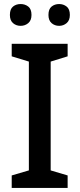

<svg xmlns="http://www.w3.org/2000/svg" viewBox="-20 -931 394 951"><path d="M315 0H38V-62L123 -87V-626L38 -652V-714H315V-652L231 -626V-87L315 -62ZM29 -857Q29 -886 44.5 -898.5Q60 -911 82 -911Q104 -911 120 -898.5Q136 -886 136 -857Q136 -830 120 -816.5Q104 -803 82 -803Q60 -803 44.5 -816.5Q29 -830 29 -857ZM220 -857Q220 -886 235.5 -898.5Q251 -911 273 -911Q294 -911 310 -898.5Q326 -886 326 -857Q326 -830 310 -816.5Q294 -803 273 -803Q251 -803 235.5 -816.5Q220 -830 220 -857Z"/></svg>

Font: Noto Sans Ol Chiki Medium
Style: Regular
Weight: 500
Designer: Monotype Design Team, Lewis McGuffie
Foundry: Monotype Imaging Inc.
Version: Version 2.003; ttfautohint (v1.8.4.7-5d5b)